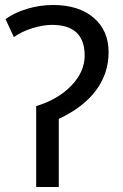

<svg xmlns="http://www.w3.org/2000/svg" viewBox="-20 -744 488 764"><path d="M124 0V-321.8Q211.9 -348.6 264.4 -403.8Q316.9 -459 316.9 -522.5Q316.9 -645 187 -645Q150.9 -645 107.4 -631.3Q64 -617.7 35.2 -596.2L2 -668Q38.6 -694.3 88.9 -709.2Q139.2 -724.1 190.9 -724.1Q293.9 -724.1 353 -673.1Q412.1 -622.1 412.1 -536.6Q412.1 -451.2 361.3 -383.5Q310.5 -315.9 213.9 -271V0Z"/></svg>

Font: NotoSans
Style: Regular
Weight: 400
Designer: Monotype Design team
Foundry: Monotype Imaging Inc.
Version: Version 1.04